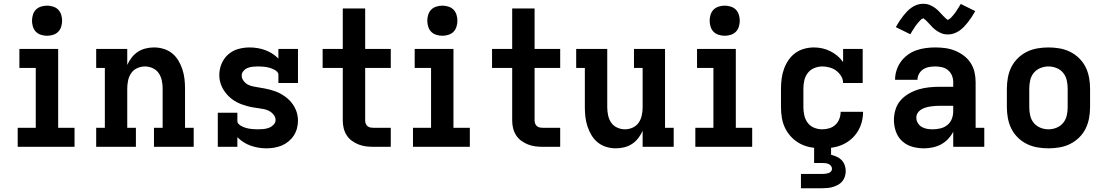

<svg xmlns="http://www.w3.org/2000/svg" viewBox="-20 -780 5890 1020"><path d="M74 0V-101H170V-419H83V-520H289V-101H376V0ZM230 -590Q214 -590 198 -595Q182 -600 171 -611Q160 -622 155 -638Q150 -654 150 -670Q150 -686 155 -702Q160 -718 171 -729Q182 -740 198 -745Q214 -750 230 -750Q246 -750 262 -745Q278 -740 289 -729Q300 -718 305 -702Q310 -686 310 -670Q310 -654 305 -638Q300 -622 289 -611Q278 -600 262 -595Q246 -590 230 -590Z M491 0V-101H537V-419H491V-520H656V-435Q665 -455 679 -473.5Q693 -492 712 -504.5Q731 -517 753.5 -522.5Q776 -528 798 -528Q824 -528 849 -520.5Q874 -513 894 -497Q914 -481 927.5 -458.5Q941 -436 949 -411.5Q957 -387 960 -361.5Q963 -336 963 -310V-101H1009V0H798V-101H844V-310Q844 -331 839.5 -352.5Q835 -374 823 -391.5Q811 -409 791 -418Q771 -427 750 -427Q729 -427 709 -418Q689 -409 677 -391.5Q665 -374 660.5 -352.5Q656 -331 656 -310V-101H702V0Z M1395 8Q1374 8 1353 4.5Q1332 1 1312 -6Q1292 -13 1274 -24.5Q1256 -36 1241 -51V0H1137V-181H1241V-136Q1241 -128 1247 -122Q1253 -116 1259.5 -112Q1266 -108 1273.5 -105Q1281 -102 1288.5 -100Q1296 -98 1304 -96.5Q1312 -95 1320 -94.5Q1328 -94 1336 -93.5Q1344 -93 1351 -93Q1366 -93 1380.5 -94.5Q1395 -96 1408.5 -101Q1422 -106 1433 -117Q1444 -128 1444 -142Q1444 -157 1434.5 -169.5Q1425 -182 1411.5 -189.5Q1398 -197 1383.5 -200Q1369 -203 1354 -205Q1339 -207 1324 -209.5Q1309 -212 1294.5 -216Q1280 -220 1266 -225Q1252 -230 1238.5 -237Q1225 -244 1213 -253Q1201 -262 1190.5 -273Q1180 -284 1171.5 -296.5Q1163 -309 1157 -323Q1151 -337 1148 -351.5Q1145 -366 1145 -381Q1145 -412 1157 -441Q1169 -470 1192 -490.5Q1215 -511 1245 -519.5Q1275 -528 1306 -528Q1327 -528 1348 -524.5Q1369 -521 1388.5 -514Q1408 -507 1426 -495.5Q1444 -484 1459 -469V-520H1563V-339H1459V-384Q1459 -392 1453 -398Q1447 -404 1440.5 -408Q1434 -412 1426.5 -415Q1419 -418 1411.5 -420Q1404 -422 1396.5 -423.5Q1389 -425 1381 -425.5Q1373 -426 1365 -426.5Q1357 -427 1349 -427Q1336 -427 1322 -425.5Q1308 -424 1295.5 -419Q1283 -414 1273.5 -403Q1264 -392 1264 -379Q1264 -364 1273.5 -351Q1283 -338 1296 -331Q1309 -324 1324 -321Q1339 -318 1354 -315.5Q1369 -313 1383.5 -310.5Q1398 -308 1413 -304Q1428 -300 1442 -295Q1456 -290 1469 -283Q1482 -276 1494.5 -267Q1507 -258 1517.5 -247.5Q1528 -237 1536.5 -224.5Q1545 -212 1551 -198Q1557 -184 1560 -169Q1563 -154 1563 -139Q1563 -118 1557.5 -97.5Q1552 -77 1540.5 -59.5Q1529 -42 1512.5 -28.5Q1496 -15 1477 -7Q1458 1 1437 4.5Q1416 8 1395 8Z M1965 0Q1944 0 1924 -2.5Q1904 -5 1885 -12.5Q1866 -20 1849.5 -32Q1833 -44 1822 -61Q1811 -78 1806 -98Q1801 -118 1801 -139V-419H1694V-520H1801V-735H1920V-520H2056V-419H1920V-139Q1920 -130 1923.5 -122Q1927 -114 1933.5 -109Q1940 -104 1948 -102.5Q1956 -101 1965 -101H2056V0Z M2174 0V-101H2270V-419H2183V-520H2389V-101H2476V0ZM2330 -590Q2314 -590 2298 -595Q2282 -600 2271 -611Q2260 -622 2255 -638Q2250 -654 2250 -670Q2250 -686 2255 -702Q2260 -718 2271 -729Q2282 -740 2298 -745Q2314 -750 2330 -750Q2346 -750 2362 -745Q2378 -740 2389 -729Q2400 -718 2405 -702Q2410 -686 2410 -670Q2410 -654 2405 -638Q2400 -622 2389 -611Q2378 -600 2362 -595Q2346 -590 2330 -590Z M2865 0Q2844 0 2824 -2.5Q2804 -5 2785 -12.5Q2766 -20 2749.5 -32Q2733 -44 2722 -61Q2711 -78 2706 -98Q2701 -118 2701 -139V-419H2594V-520H2701V-735H2820V-520H2956V-419H2820V-139Q2820 -130 2823.5 -122Q2827 -114 2833.5 -109Q2840 -104 2848 -102.5Q2856 -101 2865 -101H2956V0Z M3252 8Q3226 8 3201 0.5Q3176 -7 3156 -23Q3136 -39 3122.5 -61.5Q3109 -84 3101 -108.5Q3093 -133 3090 -158.5Q3087 -184 3087 -210V-419H3041V-520H3206V-210Q3206 -189 3210.5 -167.5Q3215 -146 3227 -128.5Q3239 -111 3259 -102Q3279 -93 3300 -93Q3321 -93 3341 -102Q3361 -111 3373 -128.5Q3385 -146 3389.5 -167.5Q3394 -189 3394 -210V-419H3348V-520H3513V-101H3559V0H3394V-85Q3385 -65 3371 -46.5Q3357 -28 3338 -15.5Q3319 -3 3296.5 2.5Q3274 8 3252 8Z M3674 0V-101H3770V-419H3683V-520H3889V-101H3976V0ZM3830 -590Q3814 -590 3798 -595Q3782 -600 3771 -611Q3760 -622 3755 -638Q3750 -654 3750 -670Q3750 -686 3755 -702Q3760 -718 3771 -729Q3782 -740 3798 -745Q3814 -750 3830 -750Q3846 -750 3862 -745Q3878 -740 3889 -729Q3900 -718 3905 -702Q3910 -686 3910 -670Q3910 -654 3905 -638Q3900 -622 3889 -611Q3878 -600 3862 -595Q3846 -590 3830 -590Z M4348 8Q4318 8 4289 3Q4260 -2 4234 -15Q4208 -28 4187 -49Q4166 -70 4152.5 -96.5Q4139 -123 4134 -152Q4129 -181 4129 -210V-310Q4129 -336 4132.5 -362.5Q4136 -389 4145 -414Q4154 -439 4169 -461Q4184 -483 4205.5 -498.5Q4227 -514 4252.5 -521Q4278 -528 4304 -528Q4327 -528 4349 -523Q4371 -518 4391 -508Q4411 -498 4428.5 -483.5Q4446 -469 4459 -450V-520H4563V-339H4459Q4459 -359 4448.5 -376Q4438 -393 4422.5 -404.5Q4407 -416 4387.5 -421.5Q4368 -427 4349 -427Q4327 -427 4306 -418.5Q4285 -410 4271.5 -392.5Q4258 -375 4253 -353.5Q4248 -332 4248 -310V-210Q4248 -188 4253 -166.5Q4258 -145 4271 -127.5Q4284 -110 4305 -101.5Q4326 -93 4348 -93Q4367 -93 4385.5 -98.5Q4404 -104 4418 -117Q4432 -130 4439 -148.5Q4446 -167 4446 -186H4565Q4565 -158 4558 -131.5Q4551 -105 4536.5 -81.5Q4522 -58 4501 -40Q4480 -22 4454.5 -11Q4429 0 4402 4Q4375 8 4348 8ZM4235 220V144H4350Q4358 144 4366 143Q4374 142 4381.5 139.5Q4389 137 4394.5 131Q4400 125 4400 117Q4400 109 4395 102Q4390 95 4382.5 91.5Q4375 88 4366.5 87Q4358 86 4350 86H4305V-93H4395V42Q4410 46 4425 52.5Q4440 59 4451 70.5Q4462 82 4467.5 97.5Q4473 113 4473 129Q4473 143 4468.5 157.5Q4464 172 4455 183Q4446 194 4433.5 201Q4421 208 4407 212.5Q4393 217 4378.5 218.5Q4364 220 4350 220Z M4888 8Q4857 8 4826.5 -0.5Q4796 -9 4773 -30Q4750 -51 4739.5 -81Q4729 -111 4729 -142Q4729 -171 4737.5 -198.5Q4746 -226 4764.5 -247Q4783 -268 4808 -282.5Q4833 -297 4860 -305Q4887 -313 4915 -316Q4943 -319 4971 -319H5044V-344Q5044 -362 5037 -379Q5030 -396 5016 -407.5Q5002 -419 4984 -423Q4966 -427 4948 -427Q4932 -427 4915.5 -424Q4899 -421 4885 -412Q4871 -403 4862.5 -388Q4854 -373 4854 -356H4735Q4735 -382 4743 -407Q4751 -432 4766 -452.5Q4781 -473 4802 -488.5Q4823 -504 4847 -512.5Q4871 -521 4897 -524.5Q4923 -528 4948 -528Q4975 -528 5001.5 -524.5Q5028 -521 5053 -511Q5078 -501 5100 -484.5Q5122 -468 5136.5 -445.5Q5151 -423 5157 -397Q5163 -371 5163 -344V-101H5209V0H5044V-80Q5033 -59 5016.5 -41.5Q5000 -24 4979.5 -13Q4959 -2 4935.5 3Q4912 8 4888 8ZM4935 -93Q4956 -93 4976.5 -98Q4997 -103 5013 -116Q5029 -129 5036.5 -148.5Q5044 -168 5044 -189V-218H4971Q4958 -218 4945.5 -217Q4933 -216 4920.5 -214Q4908 -212 4895.5 -208Q4883 -204 4872 -197Q4861 -190 4854.5 -179Q4848 -168 4848 -155Q4848 -140 4856 -126.5Q4864 -113 4877 -105.5Q4890 -98 4905 -95.5Q4920 -93 4935 -93ZM5016 -597Q5011 -597 5005.5 -597.5Q5000 -598 4995 -599Q4990 -600 4985.5 -601.5Q4981 -603 4976 -605.5Q4971 -608 4966.5 -610.5Q4962 -613 4958 -615.5Q4954 -618 4949.5 -621.5Q4945 -625 4941 -628.5Q4937 -632 4933.5 -635.5Q4930 -639 4927 -642.5Q4924 -646 4920.5 -649.5Q4917 -653 4913 -657.5Q4909 -662 4905 -666Q4901 -670 4898 -673Q4895 -676 4889.5 -679.5Q4884 -683 4884 -684Q4884 -681 4880.5 -680.5Q4877 -680 4874.5 -677.5Q4872 -675 4869 -672Q4866 -669 4864.5 -667.5Q4863 -666 4861.5 -664Q4860 -662 4858 -660Q4856 -658 4854.5 -656Q4853 -654 4851 -651.5Q4849 -649 4847 -646.5Q4845 -644 4843 -641Q4841 -638 4839 -635Q4837 -632 4835 -628.5Q4833 -625 4830.5 -621.5Q4828 -618 4825.5 -614Q4823 -610 4821 -606Q4819 -602 4816 -598L4739 -636Q4749 -654 4759 -669Q4769 -684 4779 -696.5Q4789 -709 4799 -719.5Q4809 -730 4822.5 -739.5Q4836 -749 4851.5 -754.5Q4867 -760 4884 -760Q4889 -760 4894.5 -759.5Q4900 -759 4905 -758Q4910 -757 4914.5 -755.5Q4919 -754 4924 -751.5Q4929 -749 4933.5 -746.5Q4938 -744 4942 -741.5Q4946 -739 4950.5 -735.5Q4955 -732 4959 -728.5Q4963 -725 4966.5 -721.5Q4970 -718 4973 -714.5Q4976 -711 4979.5 -707.5Q4983 -704 4987 -699.5Q4991 -695 4995 -691.5Q4999 -688 5002 -684.5Q5005 -681 5010.5 -677.5Q5016 -674 5016 -673Q5016 -676 5019.5 -677Q5023 -678 5025.5 -680Q5028 -682 5031 -685Q5034 -688 5035.5 -689.5Q5037 -691 5038.5 -693Q5040 -695 5042 -697Q5044 -699 5045.5 -701Q5047 -703 5049 -705.5Q5051 -708 5053 -710.5Q5055 -713 5057 -716Q5059 -719 5061 -722Q5063 -725 5065 -728.5Q5067 -732 5069.5 -735.5Q5072 -739 5074.5 -743Q5077 -747 5079 -751Q5081 -755 5084 -759L5161 -721Q5151 -703 5141 -688Q5131 -673 5121 -660.5Q5111 -648 5101 -637.5Q5091 -627 5077.5 -617.5Q5064 -608 5048.5 -602.5Q5033 -597 5016 -597Z M5550 8Q5521 8 5491.5 3Q5462 -2 5435.5 -15Q5409 -28 5387.5 -49Q5366 -70 5353 -96Q5340 -122 5334.5 -151.5Q5329 -181 5329 -210V-310Q5329 -339 5334.5 -368.5Q5340 -398 5353 -424Q5366 -450 5387.5 -471Q5409 -492 5435.5 -505Q5462 -518 5491.5 -523Q5521 -528 5550 -528Q5579 -528 5608.5 -523Q5638 -518 5664.5 -505Q5691 -492 5712.5 -471Q5734 -450 5747 -424Q5760 -398 5765.5 -368.5Q5771 -339 5771 -310V-210Q5771 -181 5765.5 -151.5Q5760 -122 5747 -96Q5734 -70 5712.5 -49Q5691 -28 5664.5 -15Q5638 -2 5608.5 3Q5579 8 5550 8ZM5550 -93Q5572 -93 5593 -101.5Q5614 -110 5628 -127Q5642 -144 5647 -166Q5652 -188 5652 -210V-310Q5652 -332 5647 -354Q5642 -376 5628 -393Q5614 -410 5593 -418.5Q5572 -427 5550 -427Q5528 -427 5507 -418.5Q5486 -410 5472 -393Q5458 -376 5453 -354Q5448 -332 5448 -310V-210Q5448 -188 5453 -166Q5458 -144 5472 -127Q5486 -110 5507 -101.5Q5528 -93 5550 -93Z"/></svg>

Font: Iosevka Etoile
Style: Bold
Weight: 700
Designer: Belleve Invis
Foundry: Belleve Invis
Version: Version 28.1.0; ttfautohint (v1.8.4)